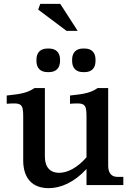

<svg xmlns="http://www.w3.org/2000/svg" viewBox="-20 -965 688 1001"><path d="M214 -148V-506H160C127 -484 98 -475 15 -467V-424C91 -430 101 -425 101 -358V-129C101 -34 150 16 234 16C295 16 366 -13 431 -84V0H623V-43H591C561 -43 544 -64 544 -101V-506H489C457 -484 428 -475 345 -467V-424C421 -430 431 -425 431 -358V-145C383 -90 332 -64 288 -64C242 -64 214 -93 214 -148ZM170 -647C170 -610 191 -589 228 -589H235C272 -589 293 -610 293 -647V-654C293 -691 272 -712 235 -712H228C191 -712 170 -691 170 -654ZM179 -915 327 -804H385L294 -945H190ZM356 -647C356 -610 377 -589 413 -589H421C458 -589 478 -610 478 -647V-654C478 -691 458 -712 421 -712H413C377 -712 356 -691 356 -654Z"/></svg>

Font: LT Superior Serif Semibold
Style: Regular
Weight: 600
Designer: Daniel Lyons
Foundry: LyonsType
Version: Version 2.120;FEAKit 1.0